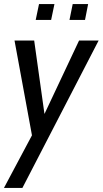

<svg xmlns="http://www.w3.org/2000/svg" viewBox="-38 -690 510 952"><path d="M-18.5 242 120.5 -19 34 -489H131.5L182.5 -125L354 -489H451L73 242ZM139 -591 155.5 -670H232L215.5 -591ZM306.5 -591 322.5 -670H399L383.5 -591Z"/></svg>

Font: Cabin Condensed
Style: Italic
Weight: 400
Width: 3
Italic angle: -10°
Designer: Pablo Impallari
Foundry: Pablo Impallari. http://www.impallari.com Igino Marini. http://www.ikern.com
Version: Version 3.001; ttfautohint (v1.8.3)